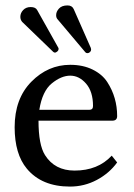

<svg xmlns="http://www.w3.org/2000/svg" viewBox="-20 -678 493 708"><path d="M93 -652Q111 -652 117 -641L195 -502Q196 -501 196 -498Q196 -492 191 -488Q186 -484 183 -484Q179 -484 176 -487L62 -597Q55 -605 55 -616Q55 -630 65.5 -641Q76 -652 93 -652ZM229 -658Q246 -658 252 -644L315 -501Q316 -498 316 -495Q316 -493 315 -490.5Q314 -488 310.5 -485Q307 -482 302 -482Q298 -482 295 -485L193 -606Q187 -612 187 -622Q187 -635 197.5 -646.5Q208 -658 229 -658ZM125 -273H309Q323 -273 323 -287Q323 -340 297.5 -369.5Q272 -399 239 -399Q206 -399 171 -370.5Q136 -342 125 -273ZM392 -104 412 -79Q383 -39 337 -14.5Q291 10 238 10Q134 10 79 -56Q34 -110 34 -209Q34 -314 95.5 -376.5Q157 -439 239 -439Q286 -439 321.5 -421.5Q357 -404 375.5 -375.5Q394 -347 403 -315.5Q412 -284 412 -250Q412 -233 394 -233H122Q122 -144 146 -106Q182 -49 255 -49Q341 -49 392 -104Z"/></svg>

Font: Libertinus Sans
Style: Regular
Weight: 400
Designer: Philipp H. Poll
Foundry: Khaled Hosny
Version: Version 6.1